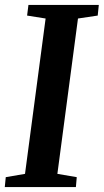

<svg xmlns="http://www.w3.org/2000/svg" viewBox="-24 -763 424 783"><path d="M-4.5 0 -0.5 -40.5 78 -54 162 -687.5 86.5 -699.5 92 -743H379L374.5 -699.5L294 -687.5L210 -54L289 -40.5L285.5 0Z"/></svg>

Font: Merriweather 36pt SemiBold
Style: Italic
Weight: 600
Italic angle: -7.8°
Version: Version 2.101